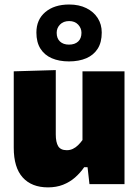

<svg xmlns="http://www.w3.org/2000/svg" viewBox="-20 -817 618 852"><path d="M193 14.5Q120.5 14.5 80.8 -29.5Q41 -73.5 41 -161.5Q41 -195.5 41 -220.2Q41 -245 41 -272.5Q41 -325 41 -363Q41 -401 41 -433.2Q41 -465.5 41 -500.5L227.5 -506Q227.5 -453.5 227.5 -402.2Q227.5 -351 227.5 -297V-220.5Q227.5 -186 238.2 -168.2Q249 -150.5 276.5 -150.5Q291 -150.5 303.5 -156.5Q316 -162.5 326.5 -172.8Q337 -183 346 -195.5V-297Q346 -351 346 -399.5Q346 -448 346 -500.5H532.5Q532.5 -448 532.5 -396.5Q532.5 -345 532.5 -272.5V-214.5Q532.5 -152 532.5 -102.5Q532.5 -53 532.5 0H377L368.5 -75H353.5Q336 -49.5 312.8 -29.2Q289.5 -9 259.8 2.8Q230 14.5 193 14.5ZM286 -544.5Q242.5 -544.5 210 -558.5Q177.5 -572.5 159.5 -601Q141.5 -629.5 141.5 -672.5Q141.5 -730 181.2 -763.5Q221 -797 287 -797Q330.5 -797 363 -781Q395.5 -765 413.5 -737Q431.5 -709 431.5 -672.5Q431.5 -629 413.5 -600.8Q395.5 -572.5 362.8 -558.5Q330 -544.5 286 -544.5ZM286 -619Q312 -619 326.8 -632.8Q341.5 -646.5 341.5 -671.5Q341.5 -692 326.8 -707.8Q312 -723.5 287 -723.5Q261.5 -723.5 246.5 -708.2Q231.5 -693 231.5 -671.5Q231.5 -646.5 246.2 -632.8Q261 -619 286 -619Z"/></svg>

Font: Commissioner Thin ExtraBold
Style: Regular
Weight: 800
Version: Version 1.000